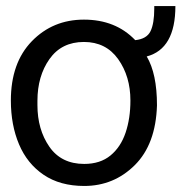

<svg xmlns="http://www.w3.org/2000/svg" viewBox="-20 -606 601 636"><path d="M259 10Q179 10 124.5 -27Q70 -64 43 -128Q16 -192 16 -273Q16 -398 85.5 -469.5Q155 -541 258 -541Q363 -541 428 -473Q466 -477 478.5 -502.5Q491 -528 491 -578V-586H561Q561 -444 466 -419Q500 -362 500 -257Q496 -128 426.5 -59Q357 10 259 10ZM259 -63Q312 -63 346 -91Q380 -119 396 -166.5Q412 -214 412 -273Q412 -353 371.5 -410Q331 -467 258 -467Q184 -467 144 -410.5Q104 -354 104 -272V-258Q104 -177 143.5 -120Q183 -63 259 -63Z"/></svg>

Font: LXGW 975 Gothic SC
Style: Regular
Weight: 400
Version: Version 2.01;February 25, 2021